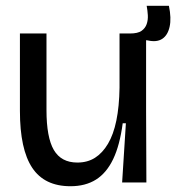

<svg xmlns="http://www.w3.org/2000/svg" viewBox="-20 -632 610 665"><path d="M224 13Q134 13 91.5 -51Q49 -115 49 -248V-516H141V-251Q141 -156 166.5 -112.5Q192 -69 248 -69Q283 -69 309 -85.5Q335 -102 354 -134Q373 -166 383 -214.5Q393 -263 394 -328V-516H486V-250L487 0H403L416 -205H405Q395 -129 372 -81Q349 -33 312.5 -10Q276 13 224 13ZM492 -492 428 -500 430 -516Q457 -516 470 -525Q483 -534 488 -548.5Q493 -563 492 -579.5Q491 -596 488 -612H565Q574 -569 567.5 -539.5Q561 -510 542 -497.5Q523 -485 492 -492Z"/></svg>

Font: Bricolage Grotesque 72pt
Style: Regular
Weight: 400
Version: Version 1.001;gftools[0.9.33.dev8+g029e19f]